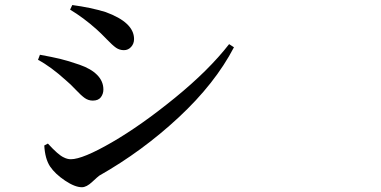

<svg xmlns="http://www.w3.org/2000/svg" viewBox="-20 -746 1540 777"><path d="M370.1 -627.9Q317.4 -674.8 263.7 -707L272.5 -725.6Q346.7 -715.8 407.2 -697.3Q522.5 -655.3 522.5 -587.9Q522.5 -569.3 510.7 -556.2Q499 -543 481.4 -543Q463.9 -543 449.7 -552.7Q435.5 -562.5 411.1 -587.9Q386.7 -613.3 370.1 -627.9ZM266.6 -101.6Q314.5 -101.6 432.6 -169.9Q550.8 -238.3 688 -350.1Q825.2 -461.9 907.2 -567.4L926.8 -554.7Q850.6 -408.2 703.1 -271Q555.7 -133.8 381.8 -35.2Q376 -31.2 353 -9.8Q330.1 11.7 311.5 11.7Q283.2 11.7 243.2 -15.1Q203.1 -42 182.6 -72.3Q162.1 -103.5 159.2 -157.2L173.8 -165Q215.8 -119.1 237.3 -109.4Q252 -101.6 266.6 -101.6ZM141.6 -524.4Q190.4 -515.6 223.1 -507.8Q255.9 -500 302.2 -483.9Q348.6 -467.8 373.5 -442.4Q398.4 -417 398.4 -383.8Q398.4 -366.2 388.2 -352.5Q377.9 -338.9 355.5 -338.9Q337.9 -338.9 323.2 -349.1Q308.6 -359.4 286.6 -382.8Q264.6 -406.2 248 -419.9Q185.5 -476.6 133.8 -503.9Z"/></svg>

Font: Bpmf Zihi Serif SemiBold
Style: SemiBold
Weight: 600
Foundry: But Ko
Version: Version 1.320